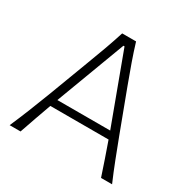

<svg xmlns="http://www.w3.org/2000/svg" viewBox="-164 -884 1023 1036"><g transform="rotate(30 347.5 -366.0)"><path d="M28.3 0H96.2Q112.8 -48.3 130.6 -99.1Q148.4 -149.9 166.5 -199.7H529.3Q546.9 -150.9 564.2 -99.6Q581.5 -48.3 597.7 0H666.5Q641.1 -58.6 616.2 -122.8Q591.3 -187 568.4 -247.6L474.1 -499Q448.7 -567.4 429.4 -621.8Q410.2 -676.3 393.1 -732.4H306.6Q289.1 -677.2 269.3 -622.3Q249.5 -567.4 223.6 -499.5L128.9 -248.5Q106.4 -189.5 80.3 -124.3Q54.2 -59.1 28.3 0ZM512.7 -246.1H183.6L345.7 -678.2H352.5Z"/></g></svg>

Font: Pinar VF
Style: Regular
Weight: 300
Designer: Amin Abedi
Version: Version 2.000